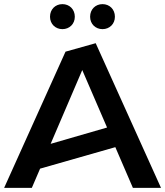

<svg xmlns="http://www.w3.org/2000/svg" viewBox="-25 -909 799 929"><path d="M277 -768C311 -768 337 -793 337 -828C337 -864 311 -889 277 -889C243 -889 217 -864 217 -828C217 -793 243 -768 277 -768ZM471 -768C505 -768 531 -793 531 -828C531 -864 505 -889 471 -889C437 -889 411 -864 411 -828C411 -793 437 -768 471 -768ZM-5 0H129L169 -93L533 -197L618 0H754L438 -700L292 -659ZM220 -213 373 -570 493 -292Z"/></svg>

Font: Talent
Style: Bold
Weight: 600
Designer: Mike Powis
Version: Version 1.001;hotconv 1.0.109;makeotfexe 2.5.65596